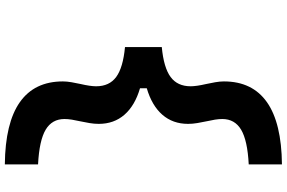

<svg xmlns="http://www.w3.org/2000/svg" viewBox="-215 -775 1180 790"><g transform="rotate(-90 375.0 -380.0)"><path d="M93.7 -950.1Q264.1 -948.4 349.5 -888.4Q435 -828.3 435 -711.1Q435 -694.8 431.6 -675.5Q428.3 -656.2 424.3 -638.3Q415 -598.2 415 -574.5Q415 -520.1 453.3 -491.9Q491.6 -463.7 576.3 -455.7V-380H406.9V-393.9Q335.4 -414.9 297.9 -458Q260.3 -501.2 260.3 -563.8Q260.3 -582.2 263.7 -602.2Q267 -622.2 271.3 -641.9Q275 -657.9 277.7 -674.4Q280.3 -690.9 280.3 -704.6Q280.3 -756 236.2 -782.2Q192 -808.4 93.7 -813.4ZM280.3 -55.4Q280.3 -69.1 277.7 -85.6Q275 -102.1 271.3 -118.1Q267 -137.8 263.7 -157.8Q260.3 -177.8 260.3 -196.2Q260.3 -258.8 297.9 -302Q335.4 -345.1 406.9 -366.1V-380H576.3V-304.3Q491.6 -296.3 453.3 -268.1Q415 -239.9 415 -185.5Q415 -161.8 424.3 -121.7Q428.3 -103.8 431.6 -84.5Q435 -65.2 435 -48.9Q435 68.3 349.5 128.4Q264.1 188.4 93.7 190.1V53.4Q192 48.4 236.2 22.2Q280.3 -4 280.3 -55.4Z"/></g></svg>

Font: Martian Mono Custom sWd Rg
Style: Regular
Weight: 400
Width: 6
Monospace: yes
Designer: Alex Havermale
Foundry: Evil Martians
Version: Version 1.000